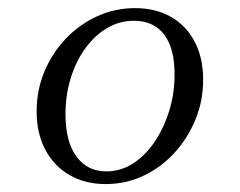

<svg xmlns="http://www.w3.org/2000/svg" viewBox="-20 -446 596 477"><path d="M242.7 11.3Q191.1 11.3 152.4 -11.3Q113.7 -33.9 92.3 -74.6Q71 -115.3 71 -169.4Q71 -221.8 90.3 -268.1Q109.7 -314.5 143.5 -350Q177.4 -385.5 221.4 -405.6Q265.3 -425.8 315.3 -425.8Q366.9 -425.8 404.8 -404Q442.7 -382.3 463.7 -342.3Q484.7 -302.4 484.7 -247.6Q484.7 -195.2 465.3 -148.4Q446 -101.6 412.9 -65.7Q379.8 -29.8 336.3 -9.3Q292.7 11.3 242.7 11.3ZM244.4 -20.2Q279 -20.2 309.3 -39.1Q339.5 -58.1 362.9 -91.9Q386.3 -125.8 400 -169.4Q413.7 -212.9 413.7 -261.3Q413.7 -326.6 387.5 -360.5Q361.3 -394.4 312.9 -394.4Q276.6 -394.4 246 -376.2Q215.3 -358.1 191.9 -325.8Q168.5 -293.5 155.6 -251.6Q142.7 -209.7 142.7 -162.1Q142.7 -94.4 169.8 -57.3Q196.8 -20.2 244.4 -20.2Z"/></svg>

Font: Playfair 5pt SemiExpanded Light 12pt
Style: Italic
Weight: 300
Italic angle: -15.6°
Version: Version 2.000;gftools[0.9.28]